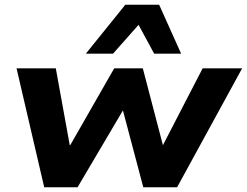

<svg xmlns="http://www.w3.org/2000/svg" viewBox="-20 -792 1044 812"><path d="M167 0 50 -503H216L275 -178H277L463 -503H584L669 -178L837 -503H1004L729 0H586L498 -332H504L308 0ZM343 -565 510 -772H653L746 -565H632L566 -687L458 -565Z"/></svg>

Font: Nunito Sans 7pt SemiExpanded ExtraBold
Style: Italic
Weight: 800
Width: 6
Italic angle: -9°
Designer: Vernon Adams
Foundry: Vernon Adams
Version: Version 3.101;gftools[0.9.27]